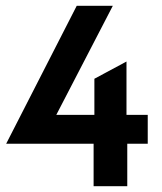

<svg xmlns="http://www.w3.org/2000/svg" viewBox="-20 -645 561 665"><path d="M304.2 0H420.8V-147.2H491.7V-247.2H418.1V-431.9L306.9 -372.2V-247.2H175L370.8 -625H245.8L1.4 -147.2H304.2Z"/></svg>

Font: Afacad
Style: Bold
Weight: 700
Designer: Kristian Moeller
Foundry: Dicotype
Version: Version 1.000